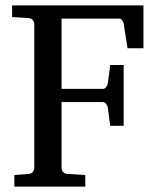

<svg xmlns="http://www.w3.org/2000/svg" viewBox="-20 -691 581 711"><path d="M452.1 -512.2 438 -604Q436.5 -611.3 432.1 -616.7Q427.7 -622.1 420.9 -622.1H208V-361.8H360.8Q367.7 -361.8 372.8 -368.2Q377.9 -374.5 378.9 -379.9L388.2 -450.2H438V-225.1H388.2L378.9 -294.9Q377.9 -300.3 372.6 -306.6Q367.2 -313 360.8 -313H208V-68.8Q208 -61.5 213.1 -54.7Q218.3 -47.9 229 -46.9L295.9 -43V0H33.2V-43L85.9 -46.9Q96.7 -47.9 101.8 -54.7Q106.9 -61.5 106.9 -68.8V-602.1Q106.9 -609.4 101.8 -616.2Q96.7 -623 85.9 -624L24.9 -627.9V-670.9H511.2V-512.2Z"/></svg>

Font: Charis SIL
Style: Regular
Weight: 400
Foundry: SIL International
Version: Version 4.112